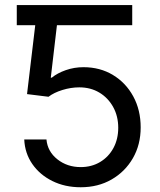

<svg xmlns="http://www.w3.org/2000/svg" viewBox="-20 -748 649 777"><path d="M306.6 9.8Q242.7 9.8 191.9 -15.4Q141.1 -40.5 110.8 -84.2Q80.6 -127.9 78.1 -183.6H168Q172.4 -134.8 212.2 -103.3Q252 -71.8 306.6 -71.8Q350.6 -71.8 385 -92.3Q419.4 -112.8 439 -148.9Q458.5 -185.1 458.5 -231Q458.5 -277.8 438 -314.9Q417.5 -352.1 382.1 -373.3Q346.7 -394.5 300.8 -394.5Q267.1 -394.5 232.4 -383.8Q197.8 -373 176.3 -356.4L89.4 -367.2L122.6 -646H47.9V-727.5H515.1V-646H210.4L185.5 -433.6H189.5Q211.9 -452.1 246.1 -464.1Q280.3 -476.1 317.9 -476.1Q384.8 -476.1 437 -444.6Q489.3 -413.1 519.3 -357.9Q549.3 -302.7 549.3 -232.4Q549.3 -162.6 517.8 -107.9Q486.3 -53.2 431.6 -21.7Q377 9.8 306.6 9.8Z"/></svg>

Font: Inter
Style: Regular
Weight: 400
Designer: Rasmus Andersson
Foundry: rsms
Version: Version 4.001;git-9221beed3